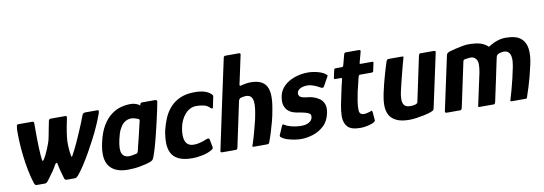

<svg xmlns="http://www.w3.org/2000/svg" viewBox="-55 -1069 4068 1437"><g transform="rotate(-10 1979.0 -351.0)"><path d="M131 0Q123 0 119.5 -4Q116 -8 113 -15Q96 -67 85 -125Q74 -183 67.5 -240.5Q61 -298 59 -348.5Q57 -399 58 -437Q59 -452 61.5 -462Q64 -472 74 -472H179Q193 -472 193 -458Q193 -428 193 -394Q193 -360 193.5 -326.5Q194 -293 195.5 -263.5Q197 -234 198.5 -212Q200 -190 202 -180Q204 -162 214 -176Q222 -187 232 -206.5Q242 -226 251 -247.5Q260 -269 267.5 -290Q275 -311 278 -325Q282 -343 285.5 -362.5Q289 -382 292.5 -399.5Q296 -417 299 -432Q302 -447 304 -457Q307 -471 320 -471H431Q436 -471 439.5 -468Q443 -465 441 -457Q435 -430 428 -392.5Q421 -355 416 -315Q414 -300 413.5 -283Q413 -266 413.5 -249Q414 -232 415.5 -217Q417 -202 418.5 -190Q420 -178 422 -170Q425 -155 432 -170Q441 -186 453 -209.5Q465 -233 478.5 -262.5Q492 -292 506 -325Q520 -358 534 -391Q548 -424 559 -455Q565 -472 583 -472H675Q685 -472 684.5 -463.5Q684 -455 679 -442Q666 -406 646 -360Q626 -314 600.5 -265Q575 -216 548 -168.5Q521 -121 495 -81.5Q469 -42 447 -16Q439 -8 434 -4Q429 0 421 0H361Q352 0 348.5 -2.5Q345 -5 342 -11Q339 -22 333 -42Q327 -62 321 -85.5Q315 -109 312 -127Q311 -138 305.5 -137.5Q300 -137 295 -129Q292 -123 284 -110Q276 -97 267.5 -83.5Q259 -70 252 -62Q242 -48 230.5 -32.5Q219 -17 214 -11Q211 -7 205.5 -3.5Q200 0 193 0Z M824 6Q725 6 683 -51Q641 -108 668 -229Q685 -305 714 -353Q743 -401 779 -428Q815 -455 853 -465Q891 -475 927 -475Q951 -475 971 -467Q991 -459 997 -451L1000 -462Q1003 -469 1006.5 -470.5Q1010 -472 1017 -472H1114Q1128 -472 1128 -459Q1124 -436 1115.5 -395Q1107 -354 1095.5 -305.5Q1084 -257 1072 -208Q1060 -159 1047.5 -117Q1035 -75 1025 -50Q1020 -38 1013.5 -32Q1007 -26 984 -18Q962 -11 917.5 -2.5Q873 6 824 6ZM849 -92Q860 -92 871 -94Q882 -96 891 -98Q900 -100 905 -101Q910 -102 913.5 -105.5Q917 -109 919 -116Q924 -138 930 -161.5Q936 -185 942 -209Q948 -233 953.5 -256.5Q959 -280 963.5 -300.5Q968 -321 973 -339Q974 -346 972 -350Q970 -354 965 -355Q955 -359 941 -363.5Q927 -368 912 -368Q900 -368 884 -363Q868 -358 852.5 -344Q837 -330 823 -302.5Q809 -275 799 -228Q782 -151 797 -121.5Q812 -92 849 -92Z M1312 5Q1248 5 1209.5 -14Q1171 -33 1155 -66.5Q1139 -100 1139 -144Q1139 -188 1149 -237Q1160 -283 1178.5 -326.5Q1197 -370 1228 -404.5Q1259 -439 1305 -459Q1351 -479 1414 -479Q1458 -479 1488 -470Q1518 -461 1539 -441Q1546 -433 1547 -429.5Q1548 -426 1546 -419L1531 -346Q1530 -337 1524.5 -336.5Q1519 -336 1514 -340Q1494 -362 1466.5 -368.5Q1439 -375 1409 -375Q1383 -375 1361 -363.5Q1339 -352 1322 -332Q1305 -312 1293.5 -287.5Q1282 -263 1277 -236Q1268 -191 1272 -158.5Q1276 -126 1293.5 -109.5Q1311 -93 1342 -93Q1365 -93 1388.5 -99Q1412 -105 1442 -117Q1461 -126 1465 -110L1476 -54Q1478 -46 1475.5 -41.5Q1473 -37 1466 -32Q1436 -13 1394 -4Q1352 5 1312 5Z M1529 -12Q1565 -183 1601.5 -354Q1638 -525 1675 -696Q1677 -708 1691 -708Q1716 -708 1741.5 -708Q1767 -708 1793 -708Q1805 -708 1803 -696Q1791 -641 1779.5 -586Q1768 -531 1756 -477Q1754 -469 1758 -467.5Q1762 -466 1767 -468Q1776 -471 1798.5 -475Q1821 -479 1840 -479Q1886 -479 1915.5 -465.5Q1945 -452 1960 -424Q1975 -396 1976 -352Q1977 -308 1965 -246Q1958 -204 1946.5 -160.5Q1935 -117 1922.5 -77.5Q1910 -38 1899 -10Q1897 -4 1892 -2Q1887 0 1880 0Q1857 0 1833.5 0Q1810 0 1787 0Q1771 0 1770.5 -3Q1770 -6 1777 -24Q1790 -64 1802 -108.5Q1814 -153 1825 -197Q1834 -240 1839 -275Q1844 -310 1840.5 -334.5Q1837 -359 1824.5 -371.5Q1812 -384 1787 -384Q1778 -384 1768 -382Q1758 -380 1749 -378Q1743 -376 1738 -370.5Q1733 -365 1731 -356L1658 -12Q1655 0 1643 0H1541Q1527 0 1529 -12Z M2015 -116Q2019 -127 2025.5 -126Q2032 -125 2037 -120Q2052 -111 2074 -104.5Q2096 -98 2118.5 -95Q2141 -92 2160 -92Q2181 -92 2198 -97Q2215 -102 2227.5 -112.5Q2240 -123 2244 -140Q2247 -154 2242.5 -163Q2238 -172 2219.5 -179Q2201 -186 2162 -193Q2142 -195 2119 -202Q2096 -209 2078 -224.5Q2060 -240 2051.5 -267Q2043 -294 2052 -339Q2062 -383 2094.5 -413.5Q2127 -444 2175 -460.5Q2223 -477 2278 -477Q2295 -477 2320 -473Q2345 -469 2369.5 -460.5Q2394 -452 2409 -438Q2417 -432 2417 -428.5Q2417 -425 2412 -418L2376 -353Q2370 -341 2355 -347Q2342 -355 2324.5 -363Q2307 -371 2289 -376.5Q2271 -382 2256 -382Q2222 -382 2201 -371Q2180 -360 2176 -342Q2173 -326 2180 -316Q2187 -306 2202.5 -301.5Q2218 -297 2239 -295Q2258 -294 2283 -286.5Q2308 -279 2329.5 -264Q2351 -249 2362 -222Q2373 -195 2364 -153Q2352 -93 2314.5 -58.5Q2277 -24 2230.5 -9.5Q2184 5 2141 5Q2123 5 2094 1Q2065 -3 2037 -12Q2009 -21 1991 -36Q1984 -42 1987 -51Z M2591 0Q2523 0 2496 -28.5Q2469 -57 2468 -108Q2469 -150 2477.5 -194Q2486 -238 2496 -283Q2502 -312 2507 -334Q2512 -356 2519 -383Q2522 -393 2512 -393H2471Q2463 -393 2461.5 -395Q2460 -397 2461 -407L2472 -457Q2475 -469 2477.5 -470.5Q2480 -472 2491 -472H2532Q2540 -472 2542.5 -476Q2545 -480 2547 -489L2567 -564Q2570 -576 2581 -576H2681Q2686 -576 2690 -572.5Q2694 -569 2692 -564L2672 -489Q2668 -477 2669 -474.5Q2670 -472 2676 -472H2760Q2770 -472 2771.5 -469.5Q2773 -467 2770 -455L2760 -408Q2759 -398 2755 -395.5Q2751 -393 2741 -393H2658Q2652 -393 2649 -389.5Q2646 -386 2644 -379Q2638 -353 2631.5 -326.5Q2625 -300 2618 -272Q2611 -237 2605 -201.5Q2599 -166 2600 -133Q2601 -114 2610.5 -106Q2620 -98 2638 -98Q2650 -98 2661.5 -101.5Q2673 -105 2682 -107Q2695 -114 2697.5 -111.5Q2700 -109 2702 -99L2707 -39Q2710 -27 2675 -14Q2662 -10 2647.5 -6.5Q2633 -3 2618.5 -1.5Q2604 0 2591 0Z M2963 4Q2902 4 2865 -14Q2828 -32 2812 -63Q2796 -94 2796 -134.5Q2796 -175 2806 -222Q2814 -259 2824 -299Q2834 -339 2845.5 -377.5Q2857 -416 2867 -448Q2873 -466 2877.5 -469Q2882 -472 2896 -472H2977Q2991 -472 2997 -471.5Q3003 -471 2997 -453Q2995 -449 2988.5 -424Q2982 -399 2972.5 -362.5Q2963 -326 2953.5 -287.5Q2944 -249 2937 -218Q2923 -155 2934.5 -125.5Q2946 -96 2988 -96Q2993 -96 3002 -96.5Q3011 -97 3019.5 -99Q3028 -101 3035.5 -105Q3043 -109 3044 -116L3116 -455Q3118 -460 3120 -466Q3122 -472 3128 -472H3232Q3236 -472 3241 -470Q3246 -468 3244 -459L3156 -50Q3154 -38 3146 -33Q3138 -28 3114 -20Q3102 -16 3075.5 -10.5Q3049 -5 3018.5 -0.5Q2988 4 2963 4Z M3745 -376Q3732 -376 3712 -370Q3692 -364 3688 -346L3683 -324Q3669 -255 3655 -191Q3641 -127 3631.5 -81Q3622 -35 3618 -18Q3617 -12 3614 -6Q3611 0 3604 0H3492Q3485 0 3487 -7L3540 -253Q3547 -289 3546.5 -318Q3546 -347 3527 -364Q3515 -374 3499.5 -375Q3484 -376 3469 -373Q3463 -373 3450.5 -370.5Q3438 -368 3436 -355L3364 -17Q3363 -12 3359.5 -6Q3356 0 3352 0H3247Q3244 0 3238.5 -2.5Q3233 -5 3235 -13L3323 -423Q3325 -432 3331 -438Q3337 -444 3350 -448Q3370 -454 3397.5 -460.5Q3425 -467 3451 -471.5Q3477 -476 3490 -476Q3555 -476 3588 -464.5Q3621 -453 3644 -431Q3667 -446 3688 -455.5Q3709 -465 3731 -470.5Q3753 -476 3777 -476Q3856 -476 3892 -445.5Q3928 -415 3934 -364Q3940 -313 3926 -250Q3915 -199 3904.5 -159Q3894 -119 3882.5 -82.5Q3871 -46 3857 -5Q3855 0 3847 0H3740Q3733 0 3732 -3.5Q3731 -7 3735 -19Q3744 -48 3754.5 -86.5Q3765 -125 3775.5 -169Q3786 -213 3794 -254Q3797 -270 3799 -290.5Q3801 -311 3797.5 -330.5Q3794 -350 3782 -363Q3770 -376 3745 -376Z"/></g></svg>

Font: Glory
Style: Bold Italic
Weight: 700
Italic angle: -12°
Version: Version 1.011